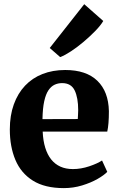

<svg xmlns="http://www.w3.org/2000/svg" viewBox="-20 -908 582 938"><path d="M292 11Q199 11 140.8 -25.5Q82.5 -62 55.2 -126.8Q28 -191.5 28 -275.5Q28 -344 47.5 -398Q67 -452 102.5 -489.5Q138 -527 187.8 -546.5Q237.5 -566 298.5 -566Q401.5 -566 455.8 -513.2Q510 -460.5 512 -365Q512 -332 510 -307.5Q508 -283 504 -265H188.5Q190.5 -220.5 201 -186.5Q211.5 -152.5 230 -129.2Q248.5 -106 275 -94Q301.5 -82 336 -82Q375.5 -82 415.8 -95.5Q456 -109 478.5 -124L504 -68.5Q488.5 -52 456 -33.5Q423.5 -15 380.8 -2Q338 11 292 11ZM187.5 -326 360 -326.5Q360.5 -337.5 361.2 -348.2Q362 -359 362 -370Q362 -430.5 344.8 -466.2Q327.5 -502 283.5 -502Q263.5 -502 246.5 -494Q229.5 -486 216.5 -466.8Q203.5 -447.5 196 -413.2Q188.5 -379 187.5 -326ZM273.5 -629.5 223 -673.5 391.5 -887.5 484.5 -805.5Q471.5 -783.5 445.8 -757Q420 -730.5 389 -704.2Q358 -678 327.8 -658Q297.5 -638 275 -629.5Z"/></svg>

Font: Merriweather 28pt ExtraBold
Style: Regular
Weight: 800
Version: Version 2.100